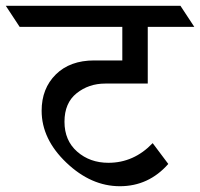

<svg xmlns="http://www.w3.org/2000/svg" viewBox="-88 -695 692 664"><path d="M423 -602V-406H276Q219 -406 177 -372.5Q135 -339 135 -274Q135 -209 179 -170.5Q223 -132 287 -132Q375 -132 440 -200L494 -128Q426 -51 326.5 -51Q227 -51 141.5 -132.5Q56 -214 56 -312Q56 -389 105 -437.5Q154 -486 238 -486H335V-602H-20L-68 -675H536L584 -602Z"/></svg>

Font: Halant Medium
Style: Regular
Weight: 500
Designer: Hitesh Malaviya (Devanagari), Satya Rajpurohit (Latin)
Foundry: Indian Type Foundry
Version: Version 1.101;PS 1.0;hotconv 1.0.78;makeotf.lib2.5.61930; tt